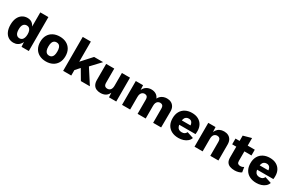

<svg xmlns="http://www.w3.org/2000/svg" viewBox="168 -2094 5278 3487"><g transform="rotate(30 2807.0 -351.0)"><path d="M244.8 10Q183.4 10 136.8 -20.7Q90.2 -51.4 64.6 -109.3Q39 -167.2 39 -248.2Q39 -331.8 65.7 -390.1Q92.4 -448.4 139.8 -479.2Q187.2 -510 248.6 -510Q317.2 -510 358.8 -468.7Q400.4 -427.4 412.4 -363L396.4 -342.2V-712H566.4V0H414.2L403 -169.6L423 -154.6Q416.6 -105.2 392.5 -68.1Q368.4 -31 330.5 -10.5Q292.6 10 244.8 10ZM303.8 -114.6Q332.6 -114.6 353.1 -130.5Q373.6 -146.4 385 -177.4Q396.4 -208.4 396.4 -252.8Q396.4 -294.8 385.6 -324.4Q374.8 -354 354.4 -369.4Q334 -384.8 305.4 -384.8Q260.6 -384.8 235.4 -352.3Q210.2 -319.8 210.2 -250Q210.2 -180.2 235 -147.4Q259.8 -114.6 303.8 -114.6Z M926.4 -510Q1005.2 -510 1064.5 -479.3Q1123.8 -448.6 1157.2 -390.4Q1190.6 -332.2 1190.6 -250Q1190.6 -168.4 1157.2 -109.9Q1123.8 -51.4 1064.5 -20.7Q1005.2 10 926.4 10Q848.6 10 788.8 -20.7Q729 -51.4 695.6 -109.9Q662.2 -168.4 662.2 -250Q662.2 -332.2 695.6 -390.4Q729 -448.6 788.8 -479.3Q848.6 -510 926.4 -510ZM926.4 -389.4Q897 -389.4 876 -375.1Q855 -360.8 843.9 -330Q832.8 -299.2 832.8 -250Q832.8 -201.2 843.9 -170.5Q855 -139.8 876 -125.2Q897 -110.6 926.4 -110.6Q956.4 -110.6 977.1 -125.2Q997.8 -139.8 1008.9 -170.5Q1020 -201.2 1020 -250Q1020 -299.2 1008.9 -330Q997.8 -360.8 977.1 -375.1Q956.4 -389.4 926.4 -389.4Z M1836 -500 1596 -244.4 1564.4 -235 1421.4 -75.2 1419.6 -249 1647.4 -500ZM1456.6 -712V0H1286.6V-712ZM1622.2 -349.6 1847.4 0H1658.6L1511.4 -250Z M2071.6 10Q2021.2 10 1982.6 -7.7Q1944 -25.4 1922 -64.4Q1900 -103.4 1900 -166V-500H2070V-206.2Q2070 -158.4 2088.9 -139.2Q2107.8 -120 2143.2 -120Q2161 -120 2176.9 -126.5Q2192.8 -133 2204.7 -146.6Q2216.6 -160.2 2223.4 -181.7Q2230.2 -203.2 2230.2 -232.2V-500H2400.2V0H2248L2243 -94Q2219.4 -41.2 2176.1 -15.6Q2132.8 10 2071.6 10Z M2521.6 0V-500H2673.8L2678.8 -403.4Q2702.8 -456 2746.6 -483Q2790.4 -510 2847.2 -510Q2902.6 -510 2943.9 -484.8Q2985.2 -459.6 3004.8 -410.8Q3020.8 -443.6 3046.5 -465.7Q3072.2 -487.8 3104.9 -498.9Q3137.6 -510 3173.4 -510Q3222.6 -510 3261 -490.3Q3299.4 -470.6 3322 -431.3Q3344.6 -392 3344 -333.2L3341.6 0H3174V-294Q3174 -341.6 3155.3 -360.8Q3136.6 -380 3105.8 -380Q3080.6 -380 3060.4 -367.6Q3040.2 -355.2 3029 -329.9Q3017.8 -304.6 3017.8 -266.8V0H2847.8V-294Q2847.8 -341.6 2829.1 -360.8Q2810.4 -380 2779.6 -380Q2756.8 -380 2736.4 -368.2Q2716 -356.4 2703.8 -330.7Q2691.6 -305 2691.6 -264V0Z M3706.7 10Q3623.8 10 3563.4 -20.8Q3502.9 -51.6 3470.2 -109.6Q3437.5 -167.6 3437.5 -250Q3437.5 -332.4 3470.4 -390.4Q3503.3 -448.4 3562.5 -479.2Q3621.8 -510 3699 -510Q3778.2 -510 3833.5 -479.5Q3888.8 -449 3917.9 -395.6Q3946.9 -342.2 3946.9 -273.1Q3946.9 -254.5 3945.8 -236.9Q3944.6 -219.2 3942.6 -206.6H3546.8V-298.1H3868.4L3786.5 -255.7Q3789.7 -320.7 3768 -355.8Q3746.2 -390.9 3698.7 -390.9Q3666.7 -390.9 3644.2 -375.7Q3621.7 -360.6 3610.5 -329Q3599.4 -297.4 3599.4 -247.3Q3599.4 -197.8 3612.2 -167.6Q3625 -137.4 3648.9 -123.7Q3672.8 -110.1 3707.1 -110.1Q3744.7 -110.1 3767.3 -125.1Q3789.9 -140.2 3801.3 -166.6L3937.3 -121.8Q3923.1 -79.3 3888.6 -49.7Q3854.2 -20.1 3806.8 -5Q3759.5 10 3706.7 10Z M4041.6 0V-500H4193.8L4202.6 -328L4183.6 -347.4Q4194.2 -400.6 4219.4 -436.8Q4244.6 -473 4283.1 -491.5Q4321.6 -510 4370.4 -510Q4422 -510 4460.6 -490.1Q4499.2 -470.2 4520.9 -430.9Q4542.6 -391.6 4542.6 -333.2V0H4372.6V-287.8Q4372.6 -340.2 4353 -360.1Q4333.4 -380 4301.8 -380Q4277.8 -380 4257.1 -368.7Q4236.4 -357.4 4224 -332Q4211.6 -306.6 4211.6 -264.8V0Z M4868.4 -658.8V-177.6Q4868.4 -142.4 4885.5 -126.5Q4902.6 -110.6 4934.4 -110.6Q4958 -110.6 4975.4 -116.4Q4992.8 -122.2 5007.4 -133.2L5024.6 -28.4Q5000.4 -10.4 4962 -0.2Q4923.6 10 4884.4 10Q4827.2 10 4785.5 -5.9Q4743.8 -21.8 4721.3 -57Q4698.8 -92.2 4698.4 -150.4V-611.6ZM5016.8 -500V-379.4H4612.2V-500Z M5339.7 10Q5256.8 10 5196.4 -20.8Q5135.9 -51.6 5103.2 -109.6Q5070.5 -167.6 5070.5 -250Q5070.5 -332.4 5103.4 -390.4Q5136.3 -448.4 5195.5 -479.2Q5254.8 -510 5332 -510Q5411.2 -510 5466.5 -479.5Q5521.8 -449 5550.9 -395.6Q5579.9 -342.2 5579.9 -273.1Q5579.9 -254.5 5578.8 -236.9Q5577.6 -219.2 5575.6 -206.6H5179.8V-298.1H5501.4L5419.5 -255.7Q5422.7 -320.7 5401 -355.8Q5379.2 -390.9 5331.7 -390.9Q5299.7 -390.9 5277.2 -375.7Q5254.7 -360.6 5243.5 -329Q5232.4 -297.4 5232.4 -247.3Q5232.4 -197.8 5245.2 -167.6Q5258 -137.4 5281.9 -123.7Q5305.8 -110.1 5340.1 -110.1Q5377.7 -110.1 5400.3 -125.1Q5422.9 -140.2 5434.3 -166.6L5570.3 -121.8Q5556.1 -79.3 5521.6 -49.7Q5487.2 -20.1 5439.8 -5Q5392.5 10 5339.7 10Z"/></g></svg>

Font: Work Sans
Style: Regular
Weight: 400
Designer: Wei Huang
Foundry: Wei Huang
Version: Version 2.006; ttfautohint (v1.8.1.43-b0c9)